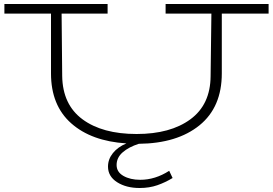

<svg xmlns="http://www.w3.org/2000/svg" viewBox="-20 -706 1364 960"><path d="M1323 -638H1089V-339Q1089 -170 977.5 -79.5Q866 11 674 13Q624 29 593.5 55.5Q563 82 563 119Q563 154 597 173.5Q631 193 681 193Q756 193 826 148L843 184Q807 206 767 220Q727 234 678 234Q611 234 565.5 205Q520 176 520 127Q520 90 544.5 59.5Q569 29 612 11Q437 0 336 -89.5Q235 -179 235 -339V-638H2V-686H518V-638H288L291 -326Q293 -183 392.5 -109.5Q492 -36 663 -36Q832 -36 932 -109.5Q1032 -183 1033 -325L1037 -638H808V-686H1323Z"/></svg>

Font: BioRhyme Expanded Light
Style: Regular
Weight: 300
Width: 7
Designer: Aoife Mooney
Foundry: Aoife Mooney Type
Version: Version 1.001